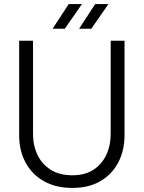

<svg xmlns="http://www.w3.org/2000/svg" viewBox="-20 -905 705 942"><path d="M335 17Q253 17 194.5 -16.5Q136 -50 105 -108.5Q74 -167 74 -242V-705H142V-248Q142 -190 164.5 -144Q187 -98 230 -71.5Q273 -45 335 -45Q396 -45 437.5 -71.5Q479 -98 501 -144Q523 -190 523 -248V-705H591V-242Q591 -167 560.5 -108.5Q530 -50 473 -16.5Q416 17 335 17ZM368 -764 447 -885H512L428 -764ZM238 -764 317 -885H382L298 -764Z"/></svg>

Font: TikTok Sans 24pt Light
Style: Regular
Weight: 300
Version: Version 4.000